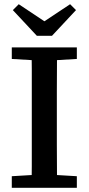

<svg xmlns="http://www.w3.org/2000/svg" viewBox="-20 -892 421 912"><path d="M36 0V-55L171 -63H210L345 -55V0ZM130 0Q131 -51 131 -102Q131 -153 131 -205Q131 -257 131 -309V-359Q131 -410 131 -461.5Q131 -513 131 -564.5Q131 -616 130 -667H251Q251 -616 250.5 -565Q250 -514 250 -462.5Q250 -411 250 -359V-309Q250 -258 250 -206Q250 -154 250.5 -103Q251 -52 251 0ZM36 -612V-667H345V-612L210 -604H171ZM69 -872 236 -761H146L313 -872L341 -844L227 -722H155L41 -844Z"/></svg>

Font: Source Serif 4 Medium
Style: Regular
Weight: 500
Designer: Frank Grießhammer
Foundry: Adobe Systems Incorporated
Version: Version 4.004;hotconv 1.0.116;makeotfexe 2.5.65601